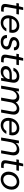

<svg xmlns="http://www.w3.org/2000/svg" viewBox="2338 -2996 671 5386"><g transform="rotate(90 2673.0 -303.5)"><path d="M220 0Q169 0 137.5 -16.5Q106 -33 96 -67Q86 -101 95 -154L143 -428H65L78 -499H156L188 -619H262L240 -499H387L374 -428H228L179 -154Q171 -107 187.5 -89.5Q204 -72 247 -72H312L299 0Z M612 12Q550 12 504 -15Q458 -42 433.5 -90.5Q409 -139 410 -204Q412 -269 434 -324.5Q456 -380 495.5 -422Q535 -464 588 -487.5Q641 -511 704 -511Q770 -511 814.5 -484.5Q859 -458 881 -414Q903 -370 902 -316Q902 -297 898 -273Q894 -249 889 -230H476L487 -295H818Q825 -342 810 -374Q795 -406 765 -423Q735 -440 693 -440Q650 -440 610 -421Q570 -402 541 -365Q512 -328 502 -272L497 -244Q487 -190 499.5 -148Q512 -106 544.5 -82.5Q577 -59 625 -59Q678 -59 717 -83Q756 -107 778 -147H861Q840 -102 804 -66Q768 -30 719.5 -9Q671 12 612 12Z M1153 12Q1090 12 1046 -9.5Q1002 -31 980.5 -70.5Q959 -110 963 -164H1048Q1047 -136 1058 -112Q1069 -88 1095.5 -73.5Q1122 -59 1165 -59Q1201 -59 1227 -70Q1253 -81 1267.5 -100.5Q1282 -120 1282 -148Q1283 -171 1270 -185Q1257 -199 1232.5 -208Q1208 -217 1174 -223Q1146 -229 1118 -238.5Q1090 -248 1067.5 -263Q1045 -278 1032 -300.5Q1019 -323 1020 -354Q1021 -399 1047 -434Q1073 -469 1118.5 -490Q1164 -511 1222 -511Q1302 -511 1349 -471.5Q1396 -432 1392 -359H1308Q1310 -397 1285 -418.5Q1260 -440 1213 -440Q1166 -440 1136.5 -418.5Q1107 -397 1107 -366Q1107 -346 1119.5 -332Q1132 -318 1155.5 -309Q1179 -300 1212 -293Q1245 -287 1273 -277Q1301 -267 1323.5 -251.5Q1346 -236 1358.5 -213.5Q1371 -191 1370 -158Q1369 -106 1341 -68Q1313 -30 1264 -9Q1215 12 1153 12Z M1642 0Q1591 0 1559.5 -16.5Q1528 -33 1518 -67Q1508 -101 1517 -154L1565 -428H1487L1500 -499H1578L1610 -619H1684L1662 -499H1809L1796 -428H1650L1601 -154Q1593 -107 1609.5 -89.5Q1626 -72 1669 -72H1734L1721 0Z M1991 12Q1936 12 1900.5 -7Q1865 -26 1848.5 -57Q1832 -88 1832 -124Q1833 -179 1864 -218.5Q1895 -258 1950.5 -279Q2006 -300 2079 -300H2212Q2220 -348 2210.5 -379Q2201 -410 2176 -425Q2151 -440 2112 -440Q2063 -440 2023.5 -415.5Q1984 -391 1967 -345H1880Q1896 -398 1932.5 -435Q1969 -472 2018.5 -491.5Q2068 -511 2123 -511Q2190 -511 2232.5 -486Q2275 -461 2291.5 -415.5Q2308 -370 2297 -308L2243 0H2167L2178 -89Q2164 -68 2145.5 -49.5Q2127 -31 2104 -17Q2081 -3 2053 4.5Q2025 12 1991 12ZM2016 -59Q2052 -59 2085 -73.5Q2118 -88 2143 -112.5Q2168 -137 2183.5 -168Q2199 -199 2199 -233L2200 -235H2074Q2027 -235 1992.5 -223Q1958 -211 1940.5 -188Q1923 -165 1922 -133Q1921 -98 1945.5 -78.5Q1970 -59 2016 -59Z M2383 0 2470 -499H2545L2538 -418Q2568 -461 2611 -486Q2654 -511 2703 -511Q2740 -511 2770 -500Q2800 -489 2821 -467Q2842 -445 2852 -411Q2885 -458 2934.5 -484.5Q2984 -511 3035 -511Q3091 -511 3130 -487.5Q3169 -464 3186.5 -416Q3204 -368 3190 -294L3138 0H3054L3104 -285Q3118 -362 3093.5 -400.5Q3069 -439 3015 -439Q2981 -439 2949 -421Q2917 -403 2891.5 -368.5Q2866 -334 2853 -284L2802 0H2719L2769 -285Q2783 -362 2758 -400.5Q2733 -439 2679 -439Q2643 -439 2608.5 -418Q2574 -397 2548.5 -358Q2523 -319 2513 -261L2467 0Z M3488 12Q3426 12 3380 -15Q3334 -42 3309.5 -90.5Q3285 -139 3286 -204Q3288 -269 3310 -324.5Q3332 -380 3371.5 -422Q3411 -464 3464 -487.5Q3517 -511 3580 -511Q3646 -511 3690.5 -484.5Q3735 -458 3757 -414Q3779 -370 3778 -316Q3778 -297 3774 -273Q3770 -249 3765 -230H3352L3363 -295H3694Q3701 -342 3686 -374Q3671 -406 3641 -423Q3611 -440 3569 -440Q3526 -440 3486 -421Q3446 -402 3417 -365Q3388 -328 3378 -272L3373 -244Q3363 -190 3375.5 -148Q3388 -106 3420.5 -82.5Q3453 -59 3501 -59Q3554 -59 3593 -83Q3632 -107 3654 -147H3737Q3716 -102 3680 -66Q3644 -30 3595.5 -9Q3547 12 3488 12Z M3838 0 3925 -499H4001L3991 -411Q4023 -457 4073 -484Q4123 -511 4180 -511Q4242 -511 4280.5 -483.5Q4319 -456 4332.5 -407.5Q4346 -359 4334 -294L4282 0H4198L4248 -285Q4261 -359 4236.5 -399Q4212 -439 4148 -439Q4106 -439 4069.5 -419Q4033 -399 4007 -362Q3981 -325 3969 -270L3922 0Z M4605 0Q4554 0 4522.5 -16.5Q4491 -33 4481 -67Q4471 -101 4480 -154L4528 -428H4450L4463 -499H4541L4573 -619H4647L4625 -499H4772L4759 -428H4613L4564 -154Q4556 -107 4572.5 -89.5Q4589 -72 4632 -72H4697L4684 0Z M5006 12Q4943 12 4895 -16.5Q4847 -45 4820.5 -95.5Q4794 -146 4795 -210Q4797 -275 4819.5 -330Q4842 -385 4882.5 -425.5Q4923 -466 4976 -488.5Q5029 -511 5090 -511Q5153 -511 5201 -483.5Q5249 -456 5275.5 -407Q5302 -358 5301 -292Q5299 -227 5276.5 -171.5Q5254 -116 5213.5 -75Q5173 -34 5120.5 -11Q5068 12 5006 12ZM5017 -60Q5072 -60 5116.5 -89.5Q5161 -119 5187 -170Q5213 -221 5215 -286Q5216 -336 5197.5 -369.5Q5179 -403 5148 -421Q5117 -439 5079 -439Q5025 -439 4981 -409.5Q4937 -380 4910.5 -329Q4884 -278 4883 -213Q4882 -164 4900 -130Q4918 -96 4949 -78Q4980 -60 5017 -60Z"/></g></svg>

Font: DM Sans 20pt
Style: Italic
Weight: 400
Italic angle: -10°
Version: Version 4.004;gftools[0.9.30]